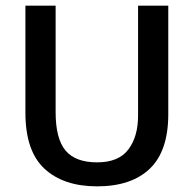

<svg xmlns="http://www.w3.org/2000/svg" viewBox="-20 -650 687 680"><path d="M70 -630H177V-253Q177 -159 212 -117Q247 -75 324 -75Q400 -75 434.5 -120.5Q469 -166 469 -241V-630H576V-246Q576 -115 510.5 -52.5Q445 10 324 10Q205 10 137.5 -52.5Q70 -115 70 -251Z"/></svg>

Font: Mukta Medium
Style: Regular
Weight: 500
Designer: Girish Dalvi and Yashodeep Gholap
Foundry: Ek Type
Version: Version 2.538;PS 1.002;hotconv 16.6.51;makeotf.lib2.5.65220;